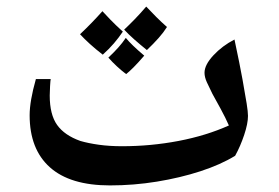

<svg xmlns="http://www.w3.org/2000/svg" viewBox="-20 -563 846 583"><path d="M314 0Q193 0 131.5 -55Q70 -110 70 -213Q70 -256 89 -323H134Q133 -319 132 -301Q131 -283 131 -273Q131 -215 153.5 -183.5Q176 -152 224 -135Q248 -128 280 -123.5Q312 -119 351 -119Q438 -119 522 -135Q606 -151 675 -182Q665 -205 649.5 -233.5Q634 -262 625 -278Q615 -298 608 -313.5Q601 -329 601 -342Q601 -366 628 -395Q655 -424 692 -443Q708 -368 716.5 -321Q725 -274 729 -248.5Q733 -223 733 -211Q733 -188 721.5 -153.5Q710 -119 694 -90Q650 -63 588.5 -43Q527 -23 456.5 -11.5Q386 0 314 0ZM292 -397Q270 -414 253 -429.5Q236 -445 223 -459Q241 -476 258 -493.5Q275 -511 291 -529Q300 -519 315.5 -503Q331 -487 353 -467Q341 -449 326 -431.5Q311 -414 292 -397ZM426 -411Q405 -428 388 -443Q371 -458 357 -473Q372 -487 389 -504.5Q406 -522 424 -543Q439 -527 454.5 -511.5Q470 -496 487 -481Q477 -465 461.5 -447.5Q446 -430 426 -411ZM363 -338Q334 -360 309 -388Q326 -404 339 -418.5Q352 -433 362 -448Q379 -427 418 -394Q399 -372 385.5 -358.5Q372 -345 363 -338Z"/></svg>

Font: Noto Naskh Arabic
Style: Bold
Weight: 700
Designer: Monotype Design Team, David Williams, Mohamad Dakak and Nizar Qandah
Foundry: Monotype Imaging Inc.
Version: Version 2.016